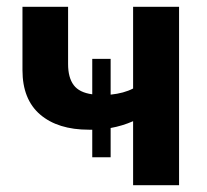

<svg xmlns="http://www.w3.org/2000/svg" viewBox="-20 -544 607 564"><path d="M305 -82H251V-163Q246 -163 241 -163Q150 -163 98 -207.5Q46 -252 46 -338V-524H180V-356Q180 -316 196.5 -294Q213 -272 251 -267V-371H305V-266Q344 -270 371 -284V-524H506V0H371V-188Q339 -174 305 -168Z"/></svg>

Font: Raleway
Style: Bold
Weight: 700
Designer: Matt McInerney, Pablo Impallari, Rodrigo Fuenzalida
Foundry: Matt McInerney, Pablo Impallari, Rodrigo Fuenzalida
Version: Version 4.026